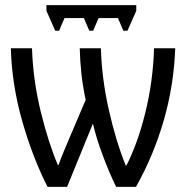

<svg xmlns="http://www.w3.org/2000/svg" viewBox="-20 -724 736 744"><path d="M160 -704V-682L194 -605H209L230 -654H305L326 -605H341L362 -654H437L458 -605H474L508 -682V-704ZM577 -537Q573 -409 543.5 -289Q514 -169 470 -83H467Q428 -180 401 -301.5Q374 -423 371 -537H289Q290 -489 295.5 -438.5Q301 -388 312 -337L252 -196Q241 -170 228.5 -140.5Q216 -111 207 -85H204Q168 -169 138 -291Q108 -413 104 -537H22Q26 -395 66 -255Q106 -115 164 0H240L340 -245Q354 -186 379 -119.5Q404 -53 430 0H507Q576 -123 615 -259Q654 -395 659 -537Z"/></svg>

Font: Noto Sans Display SemiCondensed
Style: Regular
Weight: 400
Width: 4
Designer: Monotype Design team
Foundry: Monotype Imaging Inc.
Version: 1.000